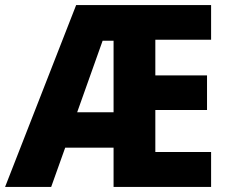

<svg xmlns="http://www.w3.org/2000/svg" viewBox="-24 -734 897 754"><path d="M805 0V-137H586V-302H789V-438H586V-578H805V-714H275L-4 0H177L232 -154H422V0ZM279 -293 379 -574H422V-293Z"/></svg>

Font: Noto Sans Thai Looped SemiCondensed ExtraBold
Style: Regular
Weight: 800
Width: 4
Designer: Sasikarn Vongin, Ben Mitchell
Foundry: The Fontpad Ltd
Version: Version 1.001